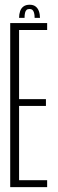

<svg xmlns="http://www.w3.org/2000/svg" viewBox="-20 -770 240 790"><path d="M22 0H174V-28.5H58.5V-334H169V-362H58.5V-646.5H174V-675H22ZM102 -750.5Q86.5 -750.5 76.8 -743.5Q67 -736.5 62.8 -724Q58.5 -711.5 58.5 -696.5H81Q81 -709 83 -717.2Q85 -725.5 89.2 -729.2Q93.5 -733 102 -733Q109 -733 113.2 -729.5Q117.5 -726 120 -717.8Q122.5 -709.5 122.5 -696.5H144.5Q144.5 -711.5 140 -724Q135.5 -736.5 126.2 -743.5Q117 -750.5 102 -750.5Z"/></svg>

Font: Anybody ExtraCondensed ExtraLight
Style: Regular
Weight: 250
Width: 2
Version: Version 1.113;gftools[0.9.25]